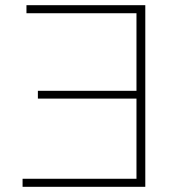

<svg xmlns="http://www.w3.org/2000/svg" viewBox="-20 -720 708 740"><path d="M540 0H67V-31H506V-340H126V-370H506V-669H82V-700H540Z"/></svg>

Font: Montserrat Thin ExtraLight
Style: Regular
Weight: 250
Version: Version 9.000